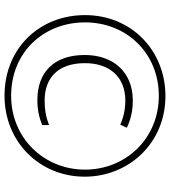

<svg xmlns="http://www.w3.org/2000/svg" viewBox="30 -792 770 871"><g transform="rotate(90 415.5 -357.0)"><path d="M415 8C624 8 782 -151 782 -356C782 -555 630 -722 416 -722C212 -722 49 -570 49 -357C49 -152 198 8 415 8ZM415 -22C216 -22 82 -171 82 -357C82 -547 223 -692 415 -692C610 -692 750 -541 750 -357C750 -173 609 -22 415 -22ZM435 -141C478 -141 514 -149 548 -163V-194C509 -179 477 -174 437 -174C333 -174 267 -235 267 -357C267 -471 332 -540 436 -540C479 -540 515 -531 546 -517L560 -547C526 -563 487 -574 436 -574C310 -574 230 -488 230 -356C230 -215 309 -141 435 -141Z"/></g></svg>

Font: Noto Sans Myanmar UI SemiCondensed ExtraLight
Style: Regular
Weight: 200
Width: 4
Designer: Monotype Design Team
Foundry: Monotype Imaging Inc.
Version: Version 2.103